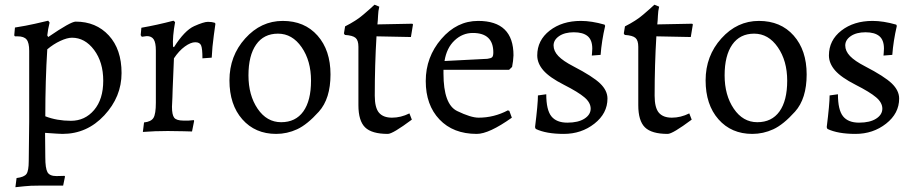

<svg xmlns="http://www.w3.org/2000/svg" viewBox="-20 -552 3856 809"><path d="M283.2 -393.1Q263.2 -393.1 234.1 -379.6Q205.1 -366.2 179.2 -344.2Q170.9 -213.4 170.9 -62Q219.7 -43 278.8 -43Q337.9 -43 376.5 -88.4Q415 -133.8 415 -211.9Q415 -290 376.5 -341.6Q337.9 -393.1 283.2 -393.1ZM150.9 230Q104.5 230 82 232.9Q60.1 235.8 44.9 236.8L49.8 198.2Q82 194.3 91.6 180.9Q101.1 167.5 101.1 126L103 -40V-337.9Q103 -372.1 92 -385.5Q81.1 -398.9 54.2 -398.9H43L40 -402.8L43 -436Q90.3 -443.4 126.5 -451.7Q162.1 -460 183.1 -464.8L189 -457Q181.6 -427.2 179.2 -402.8L183.1 -396Q277.8 -460.9 298.8 -460.9Q384.8 -460.9 438.5 -402.6Q492.2 -344.2 492.2 -244.1Q492.2 -144 419.4 -65.9Q346.7 12.2 243.2 12.2Q231.4 12.2 169.9 7.8L170.9 110.8Q170.9 156.7 179.9 173.3Q189 189.9 217.8 189.9L252 189L253.9 191.9L246.1 230Z M774.9 -43.9Q778.3 -43.9 796.9 -45.9L797.9 -42L789.1 2Q771 2 752.9 1L687 0Q632.8 0 582 3.9L586.9 -36.1Q616.7 -39.1 626.7 -55.4Q636.7 -71.8 636.7 -119.1V-338.9Q636.7 -372.1 627.7 -386Q618.7 -399.9 598.6 -399.9L577.6 -397L572.8 -403.8L575.7 -435.1Q640.6 -446.3 710.9 -464.8L717.8 -459Q706.5 -397.5 709 -356L712.9 -353Q757.8 -423.8 798.3 -441.9Q838.9 -460 856 -460Q873 -460 884.8 -456.1L887.7 -452.1L880.9 -402.8Q874 -353.5 872.1 -309.1L833 -306.2Q833 -347.2 827.4 -360.6Q821.8 -374 802.7 -374Q783.7 -374 758.8 -356Q733.9 -337.9 712.9 -306.2Q710.9 -254.4 709.5 -224.1Q708 -193.8 707.5 -176Q707 -158.2 706.5 -143.1Q706.1 -127.9 705.3 -116.9Q704.6 -106 704.6 -102.1Q704.6 -67.9 714.1 -55.9Q723.6 -43.9 752.9 -43.9Z M1164.6 -37.1Q1225.6 -37.1 1258.1 -82.5Q1290.5 -127.9 1290.5 -211.9Q1290.5 -295.9 1251 -353Q1211.4 -410.2 1151.4 -410.2Q1091.3 -410.2 1059.1 -364Q1026.9 -317.9 1026.9 -234.4Q1026.9 -150.9 1065.4 -94Q1104 -37.1 1164.6 -37.1ZM1143.6 12.2Q1055.2 12.2 1001 -49.3Q946.8 -110.8 946.8 -213.4Q946.8 -316.4 1013.2 -390.1Q1079.6 -463.9 1171.4 -463.9Q1263.2 -463.9 1317.9 -402.1Q1372.6 -340.3 1372.6 -238.3Q1372.6 -136.2 1323.5 -81.5Q1274.4 -26.9 1231.9 -7.3Q1189.5 12.2 1143.6 12.2Z M1490.2 -108.9V-355Q1490.2 -381.8 1478.3 -392.3Q1466.3 -402.8 1433.1 -404.8L1429.2 -411.1L1434.1 -440.9Q1481.4 -464.8 1510.7 -490.2Q1540 -515.1 1558.1 -532.2L1578.1 -523.9Q1573.7 -505.9 1573 -486.3Q1572.3 -466.8 1570.3 -449.2L1717.3 -452.1L1720.2 -449.2L1711.4 -396L1566.4 -398.9Q1559.1 -279.3 1559.1 -148.9Q1559.1 -98.1 1576.9 -77.1Q1594.7 -56.2 1631.8 -56.2Q1668.9 -56.2 1705.1 -74.2L1715.3 -47.9Q1634.8 12.2 1614.3 12.2Q1546.4 12.2 1518.3 -15.4Q1490.2 -43 1490.2 -108.9Z M1994.6 -463.9Q2143.6 -463.9 2143.6 -318.8Q2142.6 -294.4 2137.7 -270L2125 -257.8H1848.6V-242.2Q1848.6 -112.3 1906.2 -84.2Q1963.9 -56.2 1996.6 -56.2Q2061.5 -56.2 2119.6 -86.9L2126 -85L2136.7 -56.2Q2040.5 12.2 1988.8 12.2Q1889.6 12.2 1831.8 -48.6Q1773.9 -109.4 1773.9 -210.4Q1773.9 -311.5 1839.4 -387.7Q1904.8 -463.9 1994.6 -463.9ZM2058.6 -331.1Q2058.6 -413.1 1972.2 -413.1Q1928.7 -413.1 1895.3 -381.6Q1861.8 -350.1 1853 -294.9L2033.7 -304.2Q2048.8 -306.2 2053.7 -311Q2058.6 -315.9 2058.6 -331.1Z M2396 -272.5Q2478 -230 2508.8 -200.2Q2539.6 -170.4 2539.6 -136.7Q2539.6 -74.2 2484.6 -31Q2429.7 12.2 2355.5 12.2Q2281.2 12.2 2237.3 -8.8L2234.4 -16.1Q2246.6 -113.8 2246.6 -149.9L2281.7 -154.8Q2281.7 -88.9 2303.2 -62Q2324.7 -35.2 2370.6 -35.2Q2416.5 -35.2 2442.6 -52Q2468.8 -68.8 2468.8 -94.2Q2468.8 -119.6 2442.6 -141.8Q2416.5 -164.1 2356 -194.8Q2295.4 -225.6 2269.5 -255.4Q2243.7 -285.2 2243.7 -318.4Q2243.7 -382.3 2296.1 -423.1Q2348.6 -463.9 2427.7 -463.9Q2472.7 -463.9 2527.3 -448.2L2529.8 -442.9Q2515.1 -379.4 2510.7 -320.8L2473.6 -317.9Q2473.6 -323.7 2474.6 -329.1L2475.6 -347.2Q2475.6 -383.3 2456.1 -399.7Q2436.5 -416 2397.9 -416Q2359.4 -416 2335.9 -399.9Q2312.5 -383.8 2312.5 -360.4Q2312.5 -336.9 2332.5 -315.9Q2352.5 -294.9 2396 -272.5Z M2669.4 -108.9V-355Q2669.4 -381.8 2657.5 -392.3Q2645.5 -402.8 2612.3 -404.8L2608.4 -411.1L2613.3 -440.9Q2660.6 -464.8 2689.9 -490.2Q2719.2 -515.1 2737.3 -532.2L2757.3 -523.9Q2752.9 -505.9 2752.2 -486.3Q2751.5 -466.8 2749.5 -449.2L2896.5 -452.1L2899.4 -449.2L2890.6 -396L2745.6 -398.9Q2738.3 -279.3 2738.3 -148.9Q2738.3 -98.1 2756.1 -77.1Q2773.9 -56.2 2811 -56.2Q2848.1 -56.2 2884.3 -74.2L2894.5 -47.9Q2814 12.2 2793.5 12.2Q2725.6 12.2 2697.5 -15.4Q2669.4 -43 2669.4 -108.9Z M3170.9 -37.1Q3231.9 -37.1 3264.4 -82.5Q3296.9 -127.9 3296.9 -211.9Q3296.9 -295.9 3257.3 -353Q3217.8 -410.2 3157.7 -410.2Q3097.7 -410.2 3065.4 -364Q3033.2 -317.9 3033.2 -234.4Q3033.2 -150.9 3071.8 -94Q3110.4 -37.1 3170.9 -37.1ZM3149.9 12.2Q3061.5 12.2 3007.3 -49.3Q2953.1 -110.8 2953.1 -213.4Q2953.1 -316.4 3019.5 -390.1Q3085.9 -463.9 3177.7 -463.9Q3269.5 -463.9 3324.2 -402.1Q3378.9 -340.3 3378.9 -238.3Q3378.9 -136.2 3329.8 -81.5Q3280.8 -26.9 3238.3 -7.3Q3195.8 12.2 3149.9 12.2Z M3625 -272.5Q3707 -230 3737.8 -200.2Q3768.6 -170.4 3768.6 -136.7Q3768.6 -74.2 3713.6 -31Q3658.7 12.2 3584.5 12.2Q3510.3 12.2 3466.3 -8.8L3463.4 -16.1Q3475.6 -113.8 3475.6 -149.9L3510.7 -154.8Q3510.7 -88.9 3532.2 -62Q3553.7 -35.2 3599.6 -35.2Q3645.5 -35.2 3671.6 -52Q3697.8 -68.8 3697.8 -94.2Q3697.8 -119.6 3671.6 -141.8Q3645.5 -164.1 3585 -194.8Q3524.4 -225.6 3498.5 -255.4Q3472.7 -285.2 3472.7 -318.4Q3472.7 -382.3 3525.1 -423.1Q3577.6 -463.9 3656.7 -463.9Q3701.7 -463.9 3756.3 -448.2L3758.8 -442.9Q3744.1 -379.4 3739.7 -320.8L3702.6 -317.9Q3702.6 -323.7 3703.6 -329.1L3704.6 -347.2Q3704.6 -383.3 3685.1 -399.7Q3665.5 -416 3627 -416Q3588.4 -416 3564.9 -399.9Q3541.5 -383.8 3541.5 -360.4Q3541.5 -336.9 3561.5 -315.9Q3581.5 -294.9 3625 -272.5Z"/></svg>

Font: Alegreya-Regular
Style: Regular
Weight: 400
Designer: Juan Pablo del Peral
Foundry: Juan Pablo del Peral
Version: Version 1.003